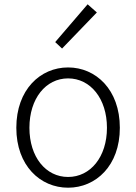

<svg xmlns="http://www.w3.org/2000/svg" viewBox="-20 -861 634 894"><path d="M297 13C426 13 538 -89 538 -266C538 -444 426 -547 297 -547C168 -547 56 -444 56 -266C56 -89 168 13 297 13ZM297 -37C193 -37 117 -130 117 -266C117 -402 193 -496 297 -496C401 -496 478 -402 478 -266C478 -130 401 -37 297 -37ZM269 -635 431 -803 388 -841 237 -665Z"/></svg>

Font: Noto Sans CJK KR Light
Style: Regular
Weight: 300
Designer: Ryoko NISHIZUKA (kana & ideographs); Paul D. Hunt (Latin, Greek & Cyrillic); Wenlong ZHANG (bopomofo); Sandoll Communica
Foundry: Adobe Systems Incorporated
Version: Version 1.004;PS 1.004;hotconv 1.0.82;makeotf.lib2.5.63406